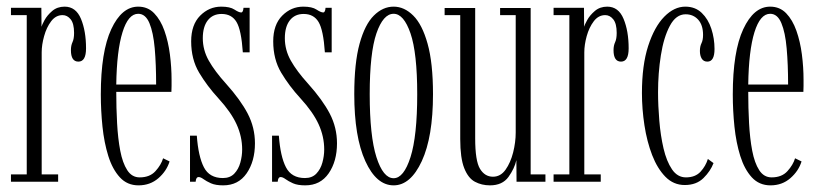

<svg xmlns="http://www.w3.org/2000/svg" viewBox="-20 -547 2468 578"><path d="M13 0V-22H60.5V-501.5H13V-523.5H104.5L105 -466.5Q106 -471.5 114 -486.2Q122 -501 137.2 -514Q152.5 -527 174.5 -527Q208.5 -527 223.8 -490.2Q239 -453.5 239 -401.5Q239 -361.5 216 -361.5Q193.5 -361.5 193.5 -396Q193.5 -410 198.2 -420Q203 -430 203 -448Q203 -476 192.8 -488.8Q182.5 -501.5 168.5 -501.5Q148 -501.5 134 -483Q120 -464.5 112.8 -438.2Q105.5 -412 105.5 -389.5V-22H155V0Z M397 11Q363 11 340.8 -13.2Q318.5 -37.5 306 -77.5Q293.5 -117.5 288.5 -165.8Q283.5 -214 283.5 -262.5Q283.5 -391.5 315 -459.2Q346.5 -527 396 -527Q425 -527 444.2 -507Q463.5 -487 475 -454.5Q486.5 -422 491.5 -383.2Q496.5 -344.5 496.5 -307Q496.5 -297.5 496.5 -288.5Q496.5 -279.5 496 -270.5H330Q330 -222 332.5 -176Q335 -130 342 -93.2Q349 -56.5 363 -34.8Q377 -13 400.5 -13Q431 -13 448 -31.8Q465 -50.5 471 -70.5L490.5 -61Q481.5 -32 456.8 -10.5Q432 11 397 11ZM396 -505.5Q366 -505.5 348.8 -450Q331.5 -394.5 330 -292.5H450Q450 -353 445.8 -401.2Q441.5 -449.5 429.8 -477.5Q418 -505.5 396 -505.5Z M652 11Q629 11 615 4.8Q601 -1.5 592.5 -7.8Q584 -14 578 -14Q570 -14 569 0H552V-138.5H572.5Q577 -76 593.8 -43.5Q610.5 -11 651 -11Q672.5 -11 685.2 -24.2Q698 -37.5 703.5 -57.5Q709 -77.5 709 -97Q709 -136 692.2 -172.8Q675.5 -209.5 637.5 -251Q603.5 -288 579.5 -328.2Q555.5 -368.5 555.5 -422.5Q555.5 -472.5 582.5 -499.8Q609.5 -527 646 -527Q672.5 -527 685.8 -518.2Q699 -509.5 706 -509.5Q712 -509.5 713 -523.5H731.5V-389.5H711Q706.5 -456.5 692 -480.8Q677.5 -505 647 -505Q620.5 -505 605.5 -485.8Q590.5 -466.5 590.5 -432Q590.5 -396.5 608.5 -364.5Q626.5 -332.5 660.5 -295Q704 -246.5 725.8 -204.8Q747.5 -163 747.5 -115.5Q747.5 -61.5 722.5 -25.2Q697.5 11 652 11Z M899 11Q876 11 862 4.8Q848 -1.5 839.5 -7.8Q831 -14 825 -14Q817 -14 816 0H799V-138.5H819.5Q824 -76 840.8 -43.5Q857.5 -11 898 -11Q919.5 -11 932.2 -24.2Q945 -37.5 950.5 -57.5Q956 -77.5 956 -97Q956 -136 939.2 -172.8Q922.5 -209.5 884.5 -251Q850.5 -288 826.5 -328.2Q802.5 -368.5 802.5 -422.5Q802.5 -472.5 829.5 -499.8Q856.5 -527 893 -527Q919.5 -527 932.8 -518.2Q946 -509.5 953 -509.5Q959 -509.5 960 -523.5H978.5V-389.5H958Q953.5 -456.5 939 -480.8Q924.5 -505 894 -505Q867.5 -505 852.5 -485.8Q837.5 -466.5 837.5 -432Q837.5 -396.5 855.5 -364.5Q873.5 -332.5 907.5 -295Q951 -246.5 972.8 -204.8Q994.5 -163 994.5 -115.5Q994.5 -61.5 969.5 -25.2Q944.5 11 899 11Z M1165 11Q1113 11 1079.8 -62Q1046.5 -135 1046.5 -263.5Q1046.5 -357.5 1062.5 -415.5Q1078.5 -473.5 1105.5 -500.2Q1132.5 -527 1165 -527Q1197 -527 1224 -500.2Q1251 -473.5 1267.2 -415.5Q1283.5 -357.5 1283.5 -263.5Q1283.5 -135 1249.8 -62Q1216 11 1165 11ZM1165 -10.5Q1195.5 -10.5 1215.8 -74Q1236 -137.5 1236 -263.5Q1236 -387.5 1215.8 -446.5Q1195.5 -505.5 1165 -505.5Q1133.5 -505.5 1113.2 -446.5Q1093 -387.5 1093 -263.5Q1093 -137.5 1113.2 -74Q1133.5 -10.5 1165 -10.5Z M1455 11Q1430 11 1409.8 0.2Q1389.5 -10.5 1377.5 -40.8Q1365.5 -71 1365.5 -128.5V-501.5H1318.5V-523H1410.5V-130.5Q1410.5 -62.5 1425 -38.8Q1439.5 -15 1464 -15Q1487 -15 1502 -36.2Q1517 -57.5 1524.8 -88.2Q1532.5 -119 1532.5 -148V-501.5H1485.5V-523H1577.5V-22H1622V0H1535L1534.5 -65Q1529 -40 1510.8 -14.5Q1492.5 11 1455 11Z M1646.5 0V-22H1694V-501.5H1646.5V-523.5H1738L1738.5 -466.5Q1739.5 -471.5 1747.5 -486.2Q1755.5 -501 1770.8 -514Q1786 -527 1808 -527Q1842 -527 1857.2 -490.2Q1872.5 -453.5 1872.5 -401.5Q1872.5 -361.5 1849.5 -361.5Q1827 -361.5 1827 -396Q1827 -410 1831.8 -420Q1836.5 -430 1836.5 -448Q1836.5 -476 1826.2 -488.8Q1816 -501.5 1802 -501.5Q1781.5 -501.5 1767.5 -483Q1753.5 -464.5 1746.2 -438.2Q1739 -412 1739 -389.5V-22H1788.5V0Z M2041.5 10Q2007.5 10 1983.2 -14.8Q1959 -39.5 1943.2 -80.2Q1927.5 -121 1920 -170Q1912.5 -219 1912.5 -267Q1912.5 -350.5 1931.2 -408.5Q1950 -466.5 1979.8 -496.8Q2009.5 -527 2043 -527Q2073 -527 2092.5 -508.2Q2112 -489.5 2121.5 -460.2Q2131 -431 2131 -399.5Q2131 -361.5 2109.5 -361.5Q2098 -361.5 2092.5 -370.5Q2087 -379.5 2087 -393.5Q2087 -407.5 2091.8 -417Q2096.5 -426.5 2096.5 -442Q2096.5 -471.5 2081.8 -487.8Q2067 -504 2044 -504Q2015 -504 1996.5 -469.2Q1978 -434.5 1969.5 -380.5Q1961 -326.5 1961 -269.5Q1961 -228.5 1964.8 -183.8Q1968.5 -139 1977.5 -100.2Q1986.5 -61.5 2003 -37.2Q2019.5 -13 2045 -13Q2073 -13 2088.8 -30Q2104.5 -47 2111 -68.5L2128 -56Q2119 -32 2097.8 -11Q2076.5 10 2041.5 10Z M2299.5 11Q2265.5 11 2243.2 -13.2Q2221 -37.5 2208.5 -77.5Q2196 -117.5 2191 -165.8Q2186 -214 2186 -262.5Q2186 -391.5 2217.5 -459.2Q2249 -527 2298.5 -527Q2327.5 -527 2346.8 -507Q2366 -487 2377.5 -454.5Q2389 -422 2394 -383.2Q2399 -344.5 2399 -307Q2399 -297.5 2399 -288.5Q2399 -279.5 2398.5 -270.5H2232.5Q2232.5 -222 2235 -176Q2237.5 -130 2244.5 -93.2Q2251.5 -56.5 2265.5 -34.8Q2279.5 -13 2303 -13Q2333.5 -13 2350.5 -31.8Q2367.5 -50.5 2373.5 -70.5L2393 -61Q2384 -32 2359.2 -10.5Q2334.5 11 2299.5 11ZM2298.5 -505.5Q2268.5 -505.5 2251.2 -450Q2234 -394.5 2232.5 -292.5H2352.5Q2352.5 -353 2348.2 -401.2Q2344 -449.5 2332.2 -477.5Q2320.5 -505.5 2298.5 -505.5Z"/></svg>

Font: Imbue 50pt ExtraLight
Style: Regular
Weight: 200
Designer: Tyler Finck
Foundry: Etcetera Type Company
Version: Version 1.102; ttfautohint (v1.8.3)